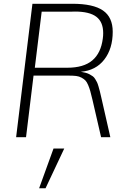

<svg xmlns="http://www.w3.org/2000/svg" viewBox="-20 -731 710 1023"><path d="M188.5 272 265.1 60.5H322.3L222.7 272ZM165.5 -370.1H338.4Q425.8 -370.1 471.9 -409.2Q518.1 -448.2 527.8 -525.9Q529.8 -539.6 529.8 -554.7Q529.8 -613.8 493.4 -641.6Q457 -669.4 379.4 -669.4Q366.7 -669.4 360.4 -668.9H202.1ZM580.6 -561.5Q580.6 -471.7 535.6 -413.6Q490.7 -355.5 410.6 -348.6Q425.8 -346.2 437.3 -343Q448.7 -339.8 458.3 -334.5Q467.8 -329.1 474.4 -324.5Q481 -319.8 487.1 -310.1Q493.2 -300.3 496.8 -293Q500.5 -285.6 504.9 -270.3Q509.3 -254.9 512.2 -243.7Q515.1 -232.4 520 -210.4L567.9 0H518.6L472.7 -199.2Q465.8 -228 461.2 -244.9Q456.5 -261.7 449.5 -278.3Q442.4 -294.9 434.6 -302.7Q426.8 -310.5 414.1 -317.4Q401.4 -324.2 385.7 -326.2Q370.1 -328.1 347.2 -328.1H158.7L118.7 0H65.9L152.8 -710.9H365.2Q477.1 -710.9 528.8 -675Q580.6 -639.2 580.6 -561.5Z"/></svg>

Font: Muli
Style: ExtraLightItalic
Weight: 200
Italic angle: -7°
Designer: Vernon Adams
Foundry: newtypography
Version: Version 2.0; ttfautohint (v1.00rc1.2-2d82) -l 8 -r 50 -G 200